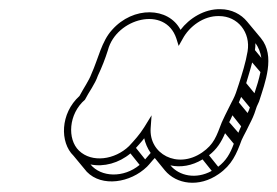

<svg xmlns="http://www.w3.org/2000/svg" viewBox="-20 -707 604 418"><path d="M179 -546C174 -532 162 -515 153 -498C111 -460 110 -397 140 -368L169 -333C202 -299 264 -309 300 -344C306 -350 311 -357 317 -363L339 -336C364 -306 413 -298 456 -328C485 -348 495 -372 506 -402C512 -415 515 -419 521 -432L527 -444C532 -454 536 -465 539 -475L544 -486C557 -527 580 -585 548 -624L518 -660C505 -676 484 -687 460 -687C425 -688 392 -667 373 -642C347 -692 270 -694 224 -642C201 -617 194 -579 179 -546ZM519 -595C515 -571 507 -546 500 -524L496 -512C493 -502 489 -493 484 -484L478 -472C471 -458 469 -454 463 -441C451 -410 446 -393 420 -375C366 -338 304 -372 308 -428L310 -456L294 -430C284 -414 273 -402 261 -389C230 -359 180 -352 152 -379C126 -404 129 -459 165 -490C173 -506 187 -524 193 -542C202 -561 209 -579 215 -598C233 -667 340 -696 364 -623L369 -607L378 -623C392 -649 423 -673 457 -672C498 -672 526 -636 519 -595ZM549 -581 535 -598C536 -603 536 -608 536 -613C543 -604 547 -593 549 -581ZM547 -550C544 -535 539 -519 534 -504L516 -526C520 -540 525 -555 529 -571ZM524 -473C523 -469 521 -465 519 -461L500 -484C502 -488 503 -492 505 -496ZM505 -432C502 -426 501 -423 499 -418L479 -441C482 -447 484 -451 486 -456ZM489 -394C481 -372 472 -357 455 -344L435 -369C452 -382 462 -398 470 -417ZM441 -335C407 -316 370 -324 351 -347C373 -342 398 -346 421 -360ZM284 -348C249 -319 200 -321 177 -349C206 -343 239 -352 264 -373ZM296 -360 276 -385C282 -392 288 -398 294 -406C296 -396 301 -384 308 -374C304 -370 300 -364 296 -360Z"/></svg>

Font: Blanket
Style: Ugh
Weight: 900
Foundry: Cannot Into Space Fonts
Version: Version 0.9